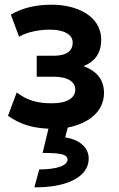

<svg xmlns="http://www.w3.org/2000/svg" viewBox="-20 -539 507 816"><path d="M147 181 126 257C257 259 357 216 357 135C357 88 318 54 257 45L268 3C351 -13 422 -61 422 -144C422 -210 380 -241 335 -258C379 -275 410 -309 410 -370C410 -477 297 -519 202 -519C138 -519 83 -509 26 -477L61 -383C99 -405 151 -413 192 -413C256 -413 289 -390 289 -358C289 -325 266 -302 208 -302H136V-213H208C273 -213 300 -188 300 -159C300 -123 266 -100 201 -100C142 -100 97 -111 51 -146L14 -47C67 -9 121 5 186 8L161 111C238 111 267 117 267 139C267 165 221 181 147 181Z"/></svg>

Font: Finlandica SemiBold
Style: Regular
Weight: 600
Designer: Niklas Ekholm, Juho Hiilivirta, Jaakko Suomalainen
Foundry: Helsinki Type Studio
Version: Version 2.000;Glyphs 3.2 (3202)